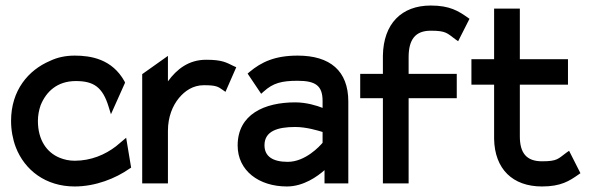

<svg xmlns="http://www.w3.org/2000/svg" viewBox="-20 -663 2133 694"><path d="M20 -226C20 -193 26 -160 37 -131C69 -48 145 11 250 11C325 11 398 -18 449 -54L454 -57L436 -165L399 -134C360 -104 309 -82 250 -82C230 -82 212 -86 195 -93C149 -112 117 -157 117 -226C117 -246 121 -266 127 -283C147 -332 187 -370 254 -370C318 -370 351 -349 373 -276L381 -250L432 -364L430 -369C385 -450 308 -462 250 -462C218 -462 188 -456 161 -443C83 -410 20 -337 20 -226Z M494 0H587V-190C587 -241 604 -281 627 -309C648 -334 677 -355 717 -355C761 -355 768 -350 785 -338L795 -331L834 -420L825 -424C798 -437 784 -447 725 -447C662 -447 619 -413 587 -369V-461L494 -395Z M839 -137C839 -46 916 11 1017 11C1077 11 1127 -25 1153 -48V0H1239V-296C1239 -407 1173 -462 1056 -462C974 -462 925 -439 882 -403L875 -397L924 -324L933 -332C967 -363 998 -371 1056 -371C1121 -371 1146 -353 1146 -298V-273C1126 -281 1088 -293 1047 -293C936 -293 839 -250 839 -137ZM936 -138C936 -189 983 -204 1047 -204C1088 -204 1129 -191 1146 -186V-147C1136 -135 1084 -78 1020 -78C967 -78 936 -97 936 -138Z M1282 -308H1364V0H1457V-308H1631V-396H1457V-456C1457 -520 1481 -552 1537 -552C1593 -552 1596 -543 1626 -521L1636 -514L1677 -595L1670 -600C1637 -623 1606 -643 1537 -643C1431 -643 1366 -577 1364 -462V-396H1282Z M1684 -357H1766V-161C1768 -52 1833 11 1939 11C2008 11 2038 -9 2071 -32L2078 -37L2037 -118L2027 -111C1997 -89 1995 -80 1939 -80C1883 -80 1859 -110 1859 -170V-357H2033V-449H1859V-632H1766V-449H1684Z"/></svg>

Font: Charger Pro
Style: ExBdNar
Weight: 400
Designer: Jasper
Foundry: Cannot Into Space Fonts
Version: Version 1.09